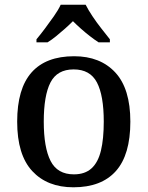

<svg xmlns="http://www.w3.org/2000/svg" viewBox="-20 -786 627 816"><path d="M292 10Q181 10 117 -59Q53 -128 53 -269Q53 -409 114 -478Q175 -547 295 -547Q406 -547 470 -478Q534 -409 534 -269Q534 -128 472.5 -59Q411 10 292 10ZM294 -45Q341 -45 369 -70.5Q397 -96 409 -146Q421 -196 421 -269Q421 -380 392 -435.5Q363 -491 293 -491Q223 -491 194.5 -435.5Q166 -380 166 -269Q166 -159 195 -102Q224 -45 294 -45ZM135 -619Q151 -638 170.5 -664Q190 -690 209 -717Q228 -744 238 -766H344Q355 -744 373 -717Q391 -690 411.5 -664Q432 -638 447 -619V-606H399Q382 -617 362 -632.5Q342 -648 323.5 -664.5Q305 -681 290 -696Q275 -681 256.5 -664.5Q238 -648 219 -632.5Q200 -617 182 -606H135Z"/></svg>

Font: Noto Serif Khmer Medium
Style: Regular
Weight: 500
Version: Version 2.003